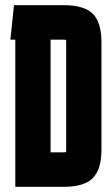

<svg xmlns="http://www.w3.org/2000/svg" viewBox="-20 -720 431 740"><path d="M371 -143Q371 -67 337.5 -33.5Q304 0 227 0H39V-567H20L34 -700H227Q304 -700 337.5 -667Q371 -634 371 -557ZM230 -133Q235 -133 235 -138V-562Q235 -567 230 -567H175V-133Z"/></svg>

Font: Karantina
Style: Bold
Weight: 700
Designer: Rony Koch
Foundry: Rony Koch
Version: Version 1.000; ttfautohint (v1.8.3)